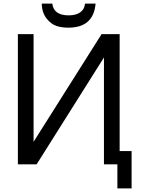

<svg xmlns="http://www.w3.org/2000/svg" viewBox="-20 -920 803 1075"><path d="M80.1 -729H168V-126L548.8 -729H649.9V-74.2H716.8V134.8H637.2V0H562V-598.1L185.1 0H80.1ZM213.9 -899.9H272.9Q280.3 -834 365.2 -834Q404.8 -834 429.2 -851.1Q453.1 -867.7 456.1 -899.9H515.1Q503.9 -765.1 362.8 -765.1Q326.2 -765.1 296.9 -774.4Q266.6 -784.2 241.2 -815.9Q214.4 -849.6 213.9 -899.9Z"/></svg>

Font: Miedinger*
Style: Book
Weight: 400
Version: Version 001.000